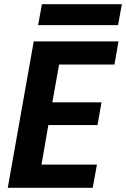

<svg xmlns="http://www.w3.org/2000/svg" viewBox="-20 -897 602 917"><path d="M545.9 -699.2 526.9 -588.9H262.2L230 -408.2H464.8L445.8 -299.8H210.9L178.2 -110.8H442.9L422.9 0H17.1L141.1 -699.2ZM162.1 -776.9 180.2 -877H562L543.9 -776.9Z"/></svg>

Font: SVN-Poppins SemiBold
Style: Italic
Weight: 600
Italic angle: -10°
Designer: Ninad Kale (Devanagari), Jonny Pinhorn (Latin)
Foundry: Indian Type Foundry
Version: Version 3.002 2017